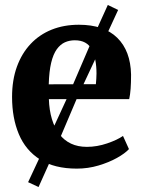

<svg xmlns="http://www.w3.org/2000/svg" viewBox="-20 -667 578 772"><path d="M289 11Q198.5 11 140.8 -25.8Q83 -62.5 55.8 -127.5Q28.5 -192.5 28.5 -277Q28.5 -345 48 -398.8Q67.5 -452.5 103 -490.2Q138.5 -528 187.8 -547.8Q237 -567.5 297 -567.5Q398 -567.5 451.5 -515Q505 -462.5 507 -367Q507 -334 505.2 -310.2Q503.5 -286.5 499.5 -268.5H176.5Q178 -223.5 188.8 -188Q199.5 -152.5 218.8 -127.5Q238 -102.5 265.5 -89.5Q293 -76.5 329.5 -76.5Q370 -76.5 411 -90.5Q452 -104.5 474.5 -120.5L498.5 -67.5Q482.5 -50 450.2 -32Q418 -14 376 -1.5Q334 11 289 11ZM176 -328 365.5 -328.5Q366.5 -338.5 367.2 -349.8Q368 -361 368 -371.5Q368 -431.5 348.8 -468.2Q329.5 -505 281 -505Q259 -505 240.8 -496.8Q222.5 -488.5 208.2 -468.8Q194 -449 185.8 -414.8Q177.5 -380.5 176 -328ZM135 85 93 65.5 145.5 -47 256.5 -287.5 366.5 -543.5 413.5 -647 455 -627 407 -523 290.5 -274.5 186 -28.5Z"/></svg>

Font: Merriweather 24pt
Style: Bold
Weight: 700
Designer: Eben Sorkin
Foundry: Eben Sorkin
Version: Version 2.100